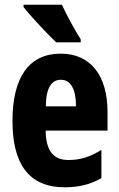

<svg xmlns="http://www.w3.org/2000/svg" viewBox="-20 -786 505 816"><path d="M243 -766H80V-756C106 -722 185 -637 219 -606H323V-619C303 -649 261 -726 243 -766ZM238 -558C103 -558 33 -457 33 -272C33 -94 99 10 255 10C314 10 365 -2 411 -29V-149C361 -118 320 -106 271 -106C207 -106 175 -145 174 -231H437V-310C437 -465 365 -558 238 -558ZM239 -447C280 -447 303 -408 303 -334H175C175 -417 202 -447 239 -447Z"/></svg>

Font: Noto Sans Gujarati UI ExtraCondensed ExtraBold
Style: Regular
Weight: 800
Width: 2
Designer: Jelle Bosma - Monotype Design Team, Universal Thirst
Foundry: Monotype Imaging Inc.
Version: Version 2.106